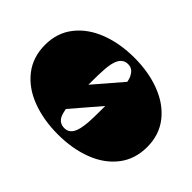

<svg xmlns="http://www.w3.org/2000/svg" viewBox="-135 -980 1259 1259"><g transform="rotate(45 495.0 -350.5)"><path d="M969 -351Q969 -238 906.5 -157.5Q844 -77 736.5 -36Q629 5 496 5Q362 5 254 -36Q146 -77 83.5 -157.5Q21 -238 21 -351Q21 -463 84 -543Q147 -623 254.5 -664.5Q362 -706 496 -706Q629 -706 736.5 -664.5Q844 -623 906.5 -543Q969 -463 969 -351ZM411 -518Q407 -470 407 -367L574 -561Q568 -593 557 -609Q537 -647 496 -647Q454 -647 433 -609Q416 -579 411 -518ZM581 -195Q584 -234 584 -347L415 -150Q421 -115 432 -92Q453 -54 496 -54Q538 -54 558 -92Q575 -121 581 -195Z"/></g></svg>

Font: Notable
Style: Regular
Weight: 400
Designer: Multiple Designers
Foundry: Google, Inc.
Version: Version 1.100